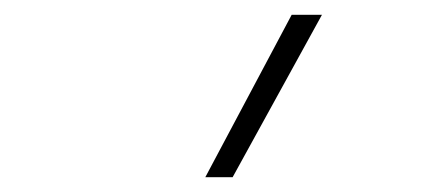

<svg xmlns="http://www.w3.org/2000/svg" viewBox="-20 -1020 590 260"><path d="M295 -780H258L375 -1000H416Z"/></svg>

Font: M PLUS Code Latin SemiExpanded ExtraLight
Style: Regular
Weight: 250
Width: 6
Designer: Coji Morishita
Foundry: UNDERFOREST DESIGN
Version: Version 1.002; ttfautohint (v1.8.3)